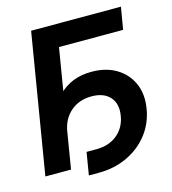

<svg xmlns="http://www.w3.org/2000/svg" viewBox="-114 -822 867 967"><g transform="rotate(-15 319.0 -338.5)"><path d="M605.5 -727.5 585.9 -611.8H251.5L150.4 0H16.6L137.2 -727.5ZM229.5 51.8 249 -65.9H301.3Q365.7 -65.9 409.2 -101.3Q452.6 -136.7 462.4 -196.8Q472.7 -257.8 440.7 -293.7Q408.7 -329.6 344.7 -329.6Q280.3 -329.6 236.3 -292Q192.4 -254.4 181.6 -189.9H117.2Q137.7 -312.5 203.9 -380.9Q270 -449.2 377 -449.2Q451.7 -449.2 505.6 -417Q559.6 -384.8 584.7 -327.9Q609.9 -271 597.2 -196.8Q585 -123 540.8 -66.9Q496.6 -10.7 429.4 20.5Q362.3 51.8 281.7 51.8Z"/></g></svg>

Font: Inter Display Semi Bold
Style: Italic
Weight: 600
Italic angle: -9.39999°
Designer: Rasmus Andersson
Foundry: rsms
Version: Version 4.000;git-4fc901f